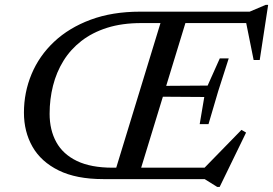

<svg xmlns="http://www.w3.org/2000/svg" viewBox="-20 -722 1101 774"><path d="M641 -675H741.5L535 0H434.5ZM545 -675H986.5L1051.5 -702.5H1061L1027 -480H1002.5L970 -641.5L995.5 -629H549.5Q472 -629 412 -610Q352 -591 308 -556.8Q264 -522.5 235.8 -476.8Q207.5 -431 193.8 -376.8Q180 -322.5 180 -263.5Q180 -198 207 -149Q234 -100 290.2 -73Q346.5 -46 434 -46H840.5L793 -34L953.5 -198.5L972 -187.5L865.5 31.5H855.5L805 0H396Q287.5 0 216.5 -35Q145.5 -70 111 -130.5Q76.5 -191 76.5 -268Q76.5 -349.5 107.2 -423.2Q138 -497 198 -553.5Q258 -610 345.2 -642.5Q432.5 -675 545 -675ZM820.5 -221.5H785L803.5 -331L579.5 -332.5L593 -375.5L817 -377L866 -486.5H902L859.5 -354Z"/></svg>

Font: Newsreader 24pt Medium
Style: Italic
Weight: 500
Italic angle: -17°
Designer: Hugues Gentile
Foundry: Production Type
Version: Version 1.003